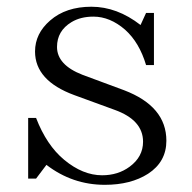

<svg xmlns="http://www.w3.org/2000/svg" viewBox="-20 -522 558 559"><path d="M62 -178.7H85Q115.7 -99.1 167 -56.6Q221.2 -11.7 277.3 -11.7Q323.7 -11.7 357.4 -36.6Q396.5 -65.4 396.5 -109.4Q396.5 -172.4 314 -202.1L196.3 -245.1Q82 -287.1 82 -372.1Q82 -424.3 126 -462.4Q171.9 -502.4 246.1 -502.4Q320.8 -502.4 389.2 -449.2L405.3 -484.4H428.2V-332.5H405.3Q385.7 -398.4 344.2 -435.5Q300.3 -473.6 252 -473.6Q214.4 -473.6 188 -457.5Q146 -432.1 146 -385.3Q146 -333 220.2 -304.2L341.3 -259.3Q464.4 -212.4 464.4 -112.3Q464.4 -50.8 411.1 -16.1Q360.8 16.1 285.2 16.1Q190.9 16.1 115.2 -42L85 -2H62Z"/></svg>

Font: I.MingCP
Style: Regular
Weight: 400
Designer: I.Font Project
Version: Version 8.000; Sep 06, 2022